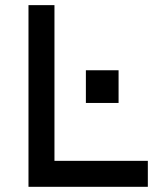

<svg xmlns="http://www.w3.org/2000/svg" viewBox="-20 -720 620 740"><path d="M189.9 -700.2V-100.1H549.8V0H89.8V-700.2ZM311 -449.2H437V-323.2H311Z"/></svg>

Font: Aldrich [RUS by Daymarius]
Style: Regular
Weight: 400
Designer: Matthew Desmond
Foundry: Matthew Desmond
Version: Version 1.002 August 24, 2018